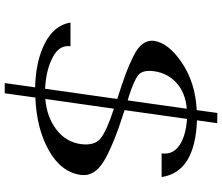

<svg xmlns="http://www.w3.org/2000/svg" viewBox="-82 -750 915 790"><g transform="rotate(90 375.0 -354.5)"><path d="M699.2 -230.5V-229.5Q687.5 -148.4 597.7 -98.1Q507.8 -47.9 380.9 -43L363.3 83H321.3L338.9 -42Q228.5 -44.9 155.8 -83Q83 -121.1 72.3 -187.5H169.9Q163.1 -141.6 215.3 -114.3Q267.6 -86.9 344.7 -83L386.7 -379.9Q322.3 -400.4 285.2 -414.1Q248 -427.7 210.9 -446.3Q173.8 -464.8 159.2 -485.8Q144.5 -506.8 147.5 -531.2Q156.2 -590.8 237.8 -646Q319.3 -701.2 432.6 -707L444.3 -792L486.3 -791L474.6 -708Q687.5 -700.2 708 -562.5H610.4Q617.2 -608.4 578.1 -635.3Q539.1 -662.1 468.8 -667L432.6 -410.2Q580.1 -363.3 643.6 -324.2Q707 -285.2 699.2 -230.5ZM392.6 -422.9 426.8 -666Q360.4 -660.2 320.3 -623.5Q280.3 -586.9 272.5 -531.2Q266.6 -484.4 288.1 -466.8Q309.6 -449.2 373 -428.7Q385.7 -424.8 392.6 -422.9ZM426.8 -366.2 386.7 -84Q460 -89.8 511.7 -128.9Q563.5 -168 572.3 -229.5Q580.1 -287.1 548.3 -312Q516.6 -336.9 426.8 -366.2Z"/></g></svg>

Font: okolaks
Style: BoldItalic
Weight: 600
Width: 8
Italic angle: -8°
Version: Version 000.6.0